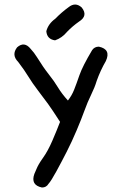

<svg xmlns="http://www.w3.org/2000/svg" viewBox="-20 -710 540 860"><path d="M287.1 -677.7Q317.4 -702.1 345.7 -676.8Q376 -639.6 334 -613.3Q304.7 -592.8 280.3 -567.4Q257.8 -540 226.6 -529.3Q190.4 -534.2 187.5 -570.3Q196.3 -603.5 227.5 -626Q254.9 -654.3 287.1 -677.7ZM56.6 -498Q88.9 -526.4 117.2 -491.2Q132.8 -474.6 145.5 -454.1Q173.8 -408.2 198.2 -377.4Q222.7 -346.7 239.7 -318.4Q256.8 -290 284.2 -259.8Q301.8 -282.2 312 -308.1Q322.3 -334 335.9 -373.5Q349.6 -413.1 392.6 -485.4Q403.3 -501 422.9 -501Q478.5 -489.3 454.1 -436.5Q429.7 -394.5 413.1 -347.7Q404.3 -318.4 388.2 -285.6Q372.1 -252.9 358.4 -214.8Q344.7 -176.8 323.2 -126Q301.8 -75.2 278.3 -29.3Q254.9 16.6 231.9 58.6Q209 100.6 197.3 113.3Q187.5 129.9 168 129.9Q116.2 119.1 133.8 69.3Q138.7 58.6 142.6 48.8Q151.4 26.4 172.9 -3.4Q194.3 -33.2 214.4 -79.6Q234.4 -126 249 -164.1Q213.9 -218.8 195.8 -243.7Q177.7 -268.6 150.9 -303.7Q124 -338.9 106.9 -367.2Q89.8 -395.5 61.5 -432.6Q30.3 -463.9 56.6 -498Z"/></svg>

Font: JasonHandwriting4
Style: Regular
Weight: 400
Version: Version 1.01.21